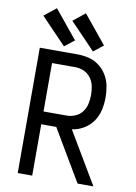

<svg xmlns="http://www.w3.org/2000/svg" viewBox="-104 -1043 783 1109"><g transform="rotate(10 288.0 -488.5)"><path d="M80 0H165V-301H253L431 0H524L344 -303Q381 -308 413.5 -327.5Q446 -347 467 -377.5Q488 -408 496 -444.5Q504 -481 504 -518Q504 -552 497.5 -585.5Q491 -619 473.5 -648Q456 -677 428.5 -698Q401 -719 367.5 -727Q334 -735 301 -735H80ZM301 -376H165V-660H301Q327 -660 351.5 -649.5Q376 -639 392 -617.5Q408 -596 413.5 -570Q419 -544 419 -518Q419 -492 413.5 -466Q408 -440 392 -418.5Q376 -397 351.5 -386.5Q327 -376 301 -376ZM386 -767 443 -812 308 -977 238 -921ZM216 -767 273 -812 138 -977 68 -921Z"/></g></svg>

Font: Iosevka Sparkle
Style: Regular
Weight: 400
Designer: Belleve Invis
Foundry: Belleve Invis
Version: Version 4.5.0; ttfautohint (v1.8.3)